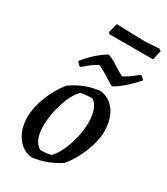

<svg xmlns="http://www.w3.org/2000/svg" viewBox="-199 -891 856 985"><g transform="rotate(30 228.5 -398.5)"><path d="M185 -740 179 -749 193 -804Q316 -799 364 -799L446 -804L457 -796L444 -740ZM134 -521 116 -540Q163 -603 233 -647Q249 -647 297 -616Q335 -592 350 -585Q378 -598 427 -638L435 -639L454 -622Q430 -592 393 -559.5Q356 -527 331 -515Q324 -516 274 -549Q229 -575 220 -577Q188 -562 143 -521ZM154 7Q100 0 67 -47Q34 -94 34 -162Q34 -221 60 -286Q86 -351 126 -400Q203 -456 294 -465Q348 -458 380.5 -412Q413 -366 413 -294Q413 -236 385 -168.5Q357 -101 317 -53Q241 -3 154 7ZM176 -48Q213 -48 240 -56Q275 -94 297.5 -162Q320 -230 320 -290Q320 -380 276 -411Q234 -411 207 -405Q171 -368 149.5 -299Q128 -230 127 -167Q127 -75 176 -48Z"/></g></svg>

Font: Albura Medium
Style: Italic
Weight: 462
Italic angle: -7°
Designer: Mercedes Jáuregui
Foundry: Omnibus-Type Team
Version: Version 1.000